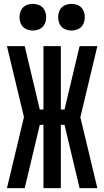

<svg xmlns="http://www.w3.org/2000/svg" viewBox="-20 -974 540 994"><path d="M108 0H16L104 -368L16 -735H108L186 -407H205V-735H295V-407H314L392 -735H484L396 -367L484 0H392L314 -328H295V0H205V-328H186ZM350 -816Q336 -816 322.5 -820.5Q309 -825 299.5 -834.5Q290 -844 285.5 -857.5Q281 -871 281 -885Q281 -899 285.5 -912.5Q290 -926 299.5 -935.5Q309 -945 322.5 -949.5Q336 -954 350 -954Q364 -954 377.5 -949.5Q391 -945 400.5 -935.5Q410 -926 414.5 -912.5Q419 -899 419 -885Q419 -871 414.5 -857.5Q410 -844 400.5 -834.5Q391 -825 377.5 -820.5Q364 -816 350 -816ZM150 -816Q136 -816 122.5 -820.5Q109 -825 99.5 -834.5Q90 -844 85.5 -857.5Q81 -871 81 -885Q81 -899 85.5 -912.5Q90 -926 99.5 -935.5Q109 -945 122.5 -949.5Q136 -954 150 -954Q164 -954 177.5 -949.5Q191 -945 200.5 -935.5Q210 -926 214.5 -912.5Q219 -899 219 -885Q219 -871 214.5 -857.5Q210 -844 200.5 -834.5Q191 -825 177.5 -820.5Q164 -816 150 -816Z"/></svg>

Font: Iosevka Curly Semibold
Style: Regular
Weight: 600
Monospace: yes
Designer: Belleve Invis
Foundry: Belleve Invis
Version: Version 22.1.2; ttfautohint (v1.8.4)